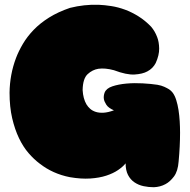

<svg xmlns="http://www.w3.org/2000/svg" viewBox="-20 -741 794 804"><path d="M457 -279Q434 -289 425.5 -302Q417 -315 415 -326Q413 -339 418 -353Q425 -371 450.5 -379.5Q476 -388 509 -391Q542 -394 577.5 -392Q613 -390 639 -386Q656 -383 668 -377.5Q680 -372 688 -367Q697 -361 703 -353Q712 -341 718 -322Q724 -303 727.5 -280.5Q731 -258 732.5 -233.5Q734 -209 734 -185Q734 -129 728 -65Q725 -24 708.5 -2Q692 20 673 30Q651 42 624 43Q602 43 581 38.5Q560 34 543 22.5Q526 11 516 -8.5Q506 -28 506 -57Q495 -43 474.5 -29Q454 -15 425 -5.5Q396 4 358 6.5Q320 9 273 1Q201 -13 146 -56Q122 -74 99.5 -100Q77 -126 59.5 -162.5Q42 -199 31 -246Q20 -293 20 -353Q21 -429 47 -498Q58 -527 76 -557.5Q94 -588 121 -616Q148 -644 185.5 -667.5Q223 -691 273 -708Q333 -723 393 -721Q418 -720 446.5 -715.5Q475 -711 503.5 -700.5Q532 -690 560 -672.5Q588 -655 613 -629Q629 -610 638 -586Q646 -566 646.5 -538Q647 -510 632 -477Q620 -454 597 -442Q577 -431 543.5 -429Q510 -427 457 -447Q420 -457 392 -453Q367 -449 347 -430.5Q327 -412 326 -364Q328 -328 342 -304Q348 -294 357.5 -285.5Q367 -277 381 -272.5Q395 -268 413.5 -269Q432 -270 457 -279Z"/></svg>

Font: Sniglet
Style: ExtraBold
Weight: 800
Version: Version 2.000; ttfautohint (v0.95) -l 8 -r 50 -G 200 -x 14 -